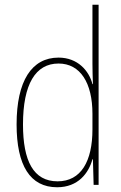

<svg xmlns="http://www.w3.org/2000/svg" viewBox="-20 -780 512 810"><path d="M221 10C310 10 354 -50 370 -108H372L375 0H396V-760H370V-511C370 -483 371 -456 372 -425H370C356 -481 308 -537 227 -537C114 -537 50 -439 50 -255C50 -82 107 10 221 10ZM223 -15C121 -15 77 -101 77 -255C77 -425 130 -512 227 -512C319 -512 370 -430 370 -300V-234C370 -100 322 -15 223 -15Z"/></svg>

Font: Noto Sans Gujarati UI Condensed Thin
Style: Regular
Weight: 100
Width: 3
Designer: Jelle Bosma - Monotype Design Team, Universal Thirst
Foundry: Monotype Imaging Inc.
Version: Version 2.106